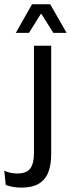

<svg xmlns="http://www.w3.org/2000/svg" viewBox="-78 -703 332 902"><path d="M81.5 -95.5V-488H162.5V-95.5ZM22 178.5Q0.5 178.5 -18.5 174.8Q-37.5 171 -51 166L-58 99Q-44 105.5 -28.8 108.8Q-13.5 112 3 112Q48 112 64.8 87.8Q81.5 63.5 81.5 18V-136.5H162.5V22Q162.5 71 149 106Q135.5 141 104.5 159.8Q73.5 178.5 22 178.5ZM72.5 -683H158L234.5 -549V-548.5H172.5L117 -637H113.5L58 -548.5H-3.5V-549Z"/></svg>

Font: Anek Latin
Style: Regular
Weight: 400
Designer: Yesha Goshar
Foundry: Ek Type
Version: Version 1.003